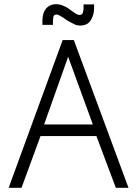

<svg xmlns="http://www.w3.org/2000/svg" viewBox="-20 -890 649 910"><path d="M376 -869V-851Q376 -840 372.5 -829.5Q369 -819 358 -819Q348 -819 336 -827.5Q324 -836 322 -837Q312 -845 301 -852Q290 -859 279 -863Q262 -871 241.5 -870Q221 -869 206 -857Q196 -849 190.5 -837.5Q185 -826 183 -814Q181 -802 181 -790V-772H231V-790Q231 -795 232 -804.5Q233 -814 237 -818Q245 -823 254 -820Q263 -817 270 -812Q278 -808 286.5 -801.5Q295 -795 304 -790Q317 -783 330.5 -776Q344 -769 360 -769Q395 -769 410.5 -794.5Q426 -820 426 -851V-869ZM589 0 330 -700H277L21 0H82L172 -245H437L529 0ZM189 -300 303 -621 420 -300Z"/></svg>

Font: AdventPro_ExpandedRegular
Style: ExpandedRegular
Weight: 400
Width: 7
Designer: VivaRado, Andreas Kalpakidis
Foundry: VivaRado, Andreas Kalpakidis
Version: Version 3.000